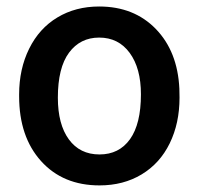

<svg xmlns="http://www.w3.org/2000/svg" viewBox="-20 -558 609 588"><path d="M38.6 0ZM38.6 -269Q38.6 -346.7 69.3 -408.9Q100.1 -471.2 155.8 -504.6Q211.4 -538.1 283.7 -538.1Q390.6 -538.1 457.3 -469.2Q523.9 -400.4 529.3 -286.6L529.8 -258.8Q529.8 -180.7 499.8 -119.1Q469.7 -57.6 413.8 -23.9Q357.9 9.8 284.7 9.8Q172.9 9.8 105.7 -64.7Q38.6 -139.2 38.6 -263.2ZM157.2 -258.8Q157.2 -177.2 190.9 -131.1Q224.6 -85 284.7 -85Q344.7 -85 378.2 -131.8Q411.6 -178.7 411.6 -269Q411.6 -349.1 377.2 -396Q342.8 -442.9 283.7 -442.9Q225.6 -442.9 191.4 -396.7Q157.2 -350.6 157.2 -258.8Z"/></svg>

Font: Roboto-o Medium
Style: Regular
Weight: 500
Designer: Google
Version: Version 2.134; 2016; ttfautohint (v1.6)